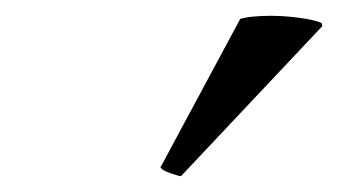

<svg xmlns="http://www.w3.org/2000/svg" viewBox="-20 -766 428 243"><path d="M387 -737 388 -733 209 -543Q207 -543 196.5 -546.5Q186 -550 183 -554L284 -742Q290 -744 300.5 -745Q311 -746 322 -746Q340 -746 358.5 -743.5Q377 -741 387 -737Z"/></svg>

Font: Tiro Devanagari Marathi
Style: Italic
Weight: 400
Italic angle: -11°
Designer: Devanagari: John Hudson & Fiona Ross, assisted by Paul Hanslow. Latin: John Hudson with Paul Hanslow, assisted by Kaja S
Foundry: Tiro Typeworks Ltd.
Version: Version 1.52